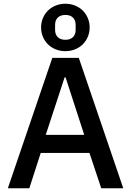

<svg xmlns="http://www.w3.org/2000/svg" viewBox="-20 -1008 702 1028"><path d="M522 0 459 -189H198L137 0H22L260 -698H402L640 0ZM331 -594H326L225 -286H431ZM330 -734Q303 -734 279 -743.5Q255 -753 237.5 -770Q220 -787 210 -810.5Q200 -834 200 -861Q200 -888 210 -911.5Q220 -935 237.5 -952Q255 -969 279 -978.5Q303 -988 330 -988Q357 -988 381 -978.5Q405 -969 422.5 -952Q440 -935 450 -911.5Q460 -888 460 -861Q460 -834 450 -810.5Q440 -787 422.5 -770Q405 -753 381 -743.5Q357 -734 330 -734ZM330 -795Q356 -795 370.5 -809Q385 -823 385 -848V-875Q385 -900 370.5 -914Q356 -928 330 -928Q304 -928 289.5 -914Q275 -900 275 -875V-848Q275 -823 289.5 -809Q304 -795 330 -795Z"/></svg>

Font: IBM Plex Sans Arabic Medm
Style: Regular
Weight: 500
Designer: Mike Abbink, Paul van der Laan, Pieter van Rosmalen, Wael Morcos, Khajak Apelian
Foundry: Bold Monday
Version: Version 1.005